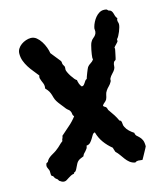

<svg xmlns="http://www.w3.org/2000/svg" viewBox="-103 -690 712 829"><g transform="rotate(-15 253.0 -275.0)"><path d="M485.8 -534.2Q485.8 -528.8 483.4 -520.3Q481 -511.7 477.3 -502.7Q473.6 -493.7 469.2 -485.6Q464.8 -477.5 460.9 -474.1Q460 -471.7 460.4 -470Q460.9 -468.3 460.9 -465.8Q460.9 -464.4 458.3 -461.2Q455.6 -458 452.1 -454.3Q448.7 -450.7 445.3 -447.3Q441.9 -443.8 440.9 -441.9L441.9 -436Q441.9 -434.6 440.4 -427.7Q439 -420.9 437.3 -412.8Q435.5 -404.8 434.1 -397.9Q432.6 -391.1 432.1 -390.1Q429.7 -387.2 426.5 -385.5Q423.3 -383.8 421.9 -379.9Q418.9 -373 418.9 -365.5Q418.9 -357.9 415 -351.1Q413.6 -348.1 410.2 -344Q406.7 -339.8 402.6 -335.4Q398.4 -331.1 395 -326.7Q391.6 -322.3 390.1 -318.8Q387.7 -314.9 388.2 -311Q388.7 -307.1 386.2 -303.2Q381.3 -293.9 373.8 -286.6Q366.2 -279.3 360.8 -271Q355 -262.7 353.5 -253.4Q352.1 -244.1 348.1 -234.9Q344.2 -228 338.1 -223.6Q332 -219.2 328.1 -212.9Q328.1 -210.4 329.8 -208.7Q331.5 -207 333.7 -205.8Q335.9 -204.6 337.9 -203.4Q339.8 -202.1 340.8 -200.2Q343.3 -195.3 343.8 -191.9Q344.2 -188.5 348.1 -184.1Q357.9 -170.4 365.5 -158.7Q373 -147 379.9 -131.8L386.2 -128.9Q389.2 -122.1 389.2 -114.5Q389.2 -106.9 393.1 -100.1Q398.4 -88.9 408 -79.8Q417.5 -70.8 428.2 -64Q429.2 -54.2 434.6 -49.3Q439.9 -44.4 445.8 -38.8Q451.7 -33.2 456.3 -23.7Q460.9 -14.2 460.9 4.9Q460.9 5.9 456.5 13.9Q452.1 22 446.8 31.7Q441.4 41.5 437 49.6Q432.6 57.6 432.1 58.1Q426.8 58.1 422.1 57.1Q417.5 56.2 413.1 56.2Q405.3 56.2 398.9 61Q384.8 58.1 375.5 50.5Q366.2 43 358.9 33.2Q351.6 23.4 344.5 13.2Q337.4 2.9 328.1 -5.9Q326.7 -11.2 324.7 -15.9Q322.8 -20.5 321.8 -25.9Q301.3 -42.5 286.4 -63Q271.5 -83.5 264.2 -109.9Q257.3 -109.4 252.9 -102.3Q248.5 -95.2 243.7 -86.9Q238.8 -78.6 232.2 -71.5Q225.6 -64.5 214.8 -64Q214.4 -56.6 211.2 -51.5Q208 -46.4 203.9 -42.2Q199.7 -38.1 195.8 -33.7Q191.9 -29.3 189.9 -22.9Q183.1 -20 176.3 -17.3Q169.4 -14.6 164.1 -9.8Q159.7 -5.9 156.5 0Q153.3 5.9 150.6 11.7Q147.9 17.6 145 23.2Q142.1 28.8 138.2 32.2Q136.7 33.2 135.3 33.7Q133.8 34.2 132.6 34.7Q131.3 35.2 131.1 36.1Q130.9 37.1 131.8 39.1Q123 40 116.5 43.5Q109.9 46.9 104 50.8Q98.1 54.7 93 57.9Q87.9 61 82 61Q76.2 61 70.8 58.1Q65.4 55.2 61 51.8L57.1 44.9Q50.8 40 48.6 38.1Q46.4 36.1 45.7 34.7Q44.9 33.2 44.4 31.5Q43.9 29.8 41 25.9L35.2 22.9Q32.7 17.6 33.2 10Q33.7 2.4 32.2 -2.9Q30.3 -8.3 27.6 -13.4Q24.9 -18.6 24.9 -23.9Q24.9 -26.9 25.9 -29.8Q26.9 -32.7 27.8 -35.2L35.2 -39.1Q38.6 -47.4 44.7 -53Q50.8 -58.6 57.9 -63Q64.9 -67.4 72.3 -71.5Q79.6 -75.7 85.9 -81.1Q95.2 -87.9 102.5 -95.5Q109.9 -103 119.1 -109.9Q119.1 -116.2 122.1 -121.1Q125 -126 125 -131.8Q143.1 -148.4 161.9 -164.3Q180.7 -180.2 195.8 -200.2Q190.4 -205.6 190.2 -212.6Q189.9 -219.7 186 -226.1Q183.6 -230.5 178.7 -233.9Q173.8 -237.3 169.9 -242.2Q167.5 -245.6 162.8 -251.5Q158.2 -257.3 153.3 -263.4Q148.4 -269.5 144.3 -275.1Q140.1 -280.8 138.2 -284.2Q132.8 -293.5 130.9 -300.8Q128.9 -308.1 126.7 -315.2Q124.5 -322.3 120.4 -330.1Q116.2 -337.9 106 -348.1Q106 -350.6 106.4 -353Q106.9 -355.5 106.9 -357.9Q106.9 -365.2 104.2 -371.6Q101.6 -377.9 98.9 -384.3Q96.2 -390.6 94.7 -396.7Q93.3 -402.8 96.2 -409.2Q86.4 -422.4 75.9 -434.8Q65.4 -447.3 56.9 -460.9Q48.3 -474.6 42.7 -489.5Q37.1 -504.4 37.1 -522Q37.1 -534.2 43.2 -543.9Q49.3 -553.7 58.8 -560.5Q68.4 -567.4 79.8 -571.3Q91.3 -575.2 102.1 -575.2Q115.7 -575.2 127 -566.2Q138.2 -557.1 146.5 -543.9Q154.8 -530.8 160.2 -516.1Q165.5 -501.5 167 -490.2Q168.5 -488.3 174.1 -481.2Q179.7 -474.1 186 -466.3Q192.4 -458.5 197.5 -451.9Q202.6 -445.3 203.1 -444.8Q204.6 -441.4 204.6 -439.2Q204.6 -437 204.8 -434.3Q205.1 -431.6 206.5 -428.2Q208 -424.8 211.9 -418.9Q212.9 -415 212.4 -411.4Q211.9 -407.7 211.9 -403.8Q211.9 -399.9 216.1 -391.1Q220.2 -382.3 226.1 -373.3Q231.9 -364.3 238 -356.9Q244.1 -349.6 248 -348.1Q249 -339.8 252 -331.3Q254.9 -322.8 261.2 -315.9Q267.6 -316.4 270.8 -319.8Q273.9 -323.2 276.6 -327.4Q279.3 -331.5 282 -335.7Q284.7 -339.8 290 -341.8Q290.5 -344.7 293.2 -351.8Q295.9 -358.9 298.8 -366.7Q301.8 -374.5 304.7 -381.1Q307.6 -387.7 309.1 -390.1Q314.9 -397.9 323.5 -402.8Q332 -407.7 337.9 -416L336.9 -423.8Q336.9 -428.7 338.4 -438.2Q339.8 -447.8 341.8 -457.8Q343.8 -467.8 346.2 -476.8Q348.6 -485.8 351.1 -490.2Q355.5 -499.5 364 -505.9Q372.6 -512.2 377 -522Q379.9 -529.8 378.7 -536.9Q377.4 -543.9 379.9 -550.8Q382.3 -560.1 387.7 -570.8Q393.1 -581.5 400.4 -590.3Q407.7 -599.1 417.2 -605Q426.8 -610.8 437 -610.8Q440.9 -610.8 444.1 -610.6Q447.3 -610.4 451.2 -608.9L457 -603Q465.8 -601.1 469.5 -596.4Q473.1 -591.8 474.9 -585.7Q476.6 -579.6 478.5 -573Q480.5 -566.4 485.8 -561Q482.9 -558.1 482.9 -551.8Q482.9 -547.4 484.4 -543Q485.8 -538.6 485.8 -534.2Z"/></g></svg>

Font: Margarine
Style: Regular
Weight: 400
Designer: Astigmatic (AOETI)
Foundry: Astigmatic (AOETI)
Version: Version 1.000